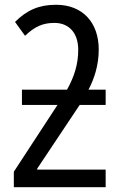

<svg xmlns="http://www.w3.org/2000/svg" viewBox="-20 -785 511 805"><path d="M215 -765C144 -765 93 -743 43 -693L85 -635C125 -673 159 -689 208 -689C270 -689 308 -646 308 -576C308 -515 291 -463 261 -409H72V-345H221L38 -65V0H423V-74H136V-78L314 -345H423V-409H351C375 -454 394 -512 394 -577C394 -690 327 -765 215 -765Z"/></svg>

Font: Noto Sans Condensed
Style: Regular
Weight: 400
Width: 3
Designer: Monotype Design Team
Foundry: Monotype Imaging Inc.
Version: Version 2.013